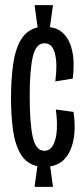

<svg xmlns="http://www.w3.org/2000/svg" viewBox="-20 -700 327 750"><path d="M115 30 126 -51Q83 -60 60.5 -98.5Q38 -137 30.5 -194Q23 -251 23 -316Q23 -391 31.5 -450Q40 -509 62.5 -546Q85 -583 127 -593L115 -680H187L175 -594Q209 -589 229 -568Q249 -547 258 -517Q267 -487 267.5 -454.5Q268 -422 264 -393L196 -382Q205 -448 195 -489.5Q185 -531 154 -531Q120 -531 108 -478Q96 -425 96 -325Q96 -218 108 -164.5Q120 -111 153 -111Q176 -111 188 -134Q200 -157 202 -193.5Q204 -230 198 -272L267 -263Q272 -232 271.5 -197.5Q271 -163 261.5 -131.5Q252 -100 231.5 -78Q211 -56 176 -50L187 30Z"/></svg>

Font: Bricolage Grotesque 48pt Condensed Light
Style: Regular
Weight: 300
Width: 3
Designer: Mathieu Triay
Foundry: Atelier Triay
Version: Version 1.000; ttfautohint (v1.8.4.7-5d5b);gftools[0.9.32]